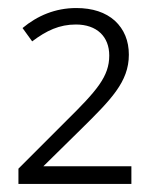

<svg xmlns="http://www.w3.org/2000/svg" viewBox="-20 -874 379 478"><path d="M307.1 -460H87.9L180.2 -550.8C255.9 -625.5 300.8 -669.9 300.8 -737.8C300.8 -772.5 289.1 -800.8 266.1 -822.3C242.7 -843.3 210.4 -854 169.9 -854C117.7 -854 73.2 -835 36.1 -804.2L60.1 -771C95.7 -797.9 127.9 -813 168.9 -813C221.2 -813 252 -782.7 252 -735.8C252 -683.6 221.2 -648.4 145 -573.2L25.9 -454.1V-416H307.1Z"/></svg>

Font: Noto Reveo Sans
Style: Regular
Weight: 300
Designer: Monotype Design Team
Foundry: Monotype Imaging Inc.
Version: Version 2.007